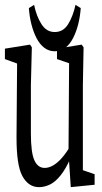

<svg xmlns="http://www.w3.org/2000/svg" viewBox="-27 -770 420 790"><path d="M133.3 0Q89.8 0 64.9 -45.9Q41 -89.8 41 -203.1Q41 -206.5 41 -210L43.5 -526.9L57.6 -503.4L-6.8 -526.9V-569.8L96.7 -586.4L104 -575.2L100.1 -419.9V-220.7Q100.1 -142.6 114.3 -110.8Q128.4 -79.1 156.7 -79.1Q174.3 -79.1 192.1 -89.6Q210 -100.1 227.8 -120.4Q245.6 -140.6 263.2 -170.9L273.4 -119.1H263.2Q244.1 -75.7 222.2 -48.3Q200.2 -21 178 -10.5Q155.8 0 133.3 0ZM264.2 0 254.9 -140.6V-143.6L257.3 -509.8L207.5 -526.9V-569.8L309.1 -586.4L316.9 -575.2L314 -419.9V-69.8L362.3 -53.2V-9.8ZM91.8 -736.8 113.3 -750Q123 -703.1 143.6 -670.7Q164.1 -638.2 198.2 -638.2Q233.4 -638.2 253.4 -670.7Q273.4 -703.1 283.7 -750L305.2 -736.8Q302.7 -701.7 294.7 -669.9Q286.6 -638.2 273.4 -612.8Q260.3 -587.4 241.9 -573.2Q223.6 -559.1 198.2 -559.1Q174.3 -559.1 155.5 -573.2Q136.7 -587.4 123.5 -612.8Q110.4 -638.2 102.3 -669.9Q94.2 -701.7 91.8 -736.8Z"/></svg>

Font: Scarab Serif
Style: Condensed
Weight: 400
Designer: John Roberts
Foundry: Scarab
Version: 1.0